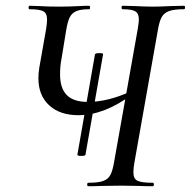

<svg xmlns="http://www.w3.org/2000/svg" viewBox="-20 -645 661 665"><path d="M325 -461Q338 -461 337 -457L276 -109Q276 -105 261 -105Q248 -105 248 -109L309 -457Q310 -461 325 -461ZM286 -12Q320 -12 337 -18Q354 -24 362 -38.5Q370 -53 375 -83L457 -544Q461 -570 461 -577Q461 -598 449 -605.5Q437 -613 405 -613Q401 -613 401 -619Q401 -625 405 -625L447 -624Q485 -622 508 -622Q533 -622 573 -624L617 -625Q621 -625 621 -619Q621 -613 617 -613Q584 -613 566.5 -607Q549 -601 540.5 -586.5Q532 -572 527 -542L445 -79Q442 -61 442 -48Q442 -26 456 -19Q470 -12 509 -12Q513 -12 513 -6Q513 0 509 0Q479 0 462 -1L401 -2L331 -1Q315 0 286 0Q282 0 282 -6Q282 -12 286 -12ZM113 -374Q113 -391 116 -410L140 -546Q143 -566 143 -577Q143 -599 130 -606Q117 -613 82 -613Q79 -613 79 -619Q79 -625 82 -625L115 -624Q147 -622 185 -622Q218 -622 256 -624Q269 -625 289 -625Q292 -625 292 -619Q292 -613 289 -613Q260 -613 244.5 -606.5Q229 -600 221.5 -585Q214 -570 209 -539L193 -441Q188 -416 188 -388Q188 -339 211.5 -315.5Q235 -292 284 -292Q353 -292 432 -328L438 -318Q341 -246 252 -246Q187 -246 150 -280.5Q113 -315 113 -374Z"/></svg>

Font: Cormorant Garamond Medium
Style: Italic
Weight: 500
Italic angle: -10°
Designer: Christian Thalmann (Catharsis Fonts)
Foundry: Catharsis Fonts
Version: Version 4.000